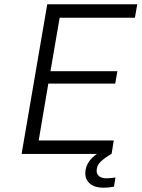

<svg xmlns="http://www.w3.org/2000/svg" viewBox="-20 -720 662 898"><path d="M259 -637 216 -387H529L519 -329H206L161 -63H512L502 0H501Q470 18 451 36Q432 54 432 79Q432 94 443.5 104Q455 114 480 114Q489 114 501.5 112.5Q514 111 520 110L513 153Q488 158 464 158Q424 158 401.5 139.5Q379 121 379 91Q379 38 433 0H81L201 -700H622L611 -637Z"/></svg>

Font: Be Vietnam Light
Style: Italic
Weight: 300
Italic angle: -9.222°
Designer: Gabriel Lam
Foundry: TypeRant
Version: Version 3.000